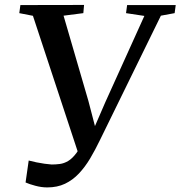

<svg xmlns="http://www.w3.org/2000/svg" viewBox="-20 -764 748 796"><path d="M176 13Q152 13 126.8 6.2Q101.5 -0.5 86 -7.5L99 -98.5Q114 -94.5 131 -91Q148 -87.5 164.5 -85.2Q181 -83 194 -82Q211 -82 228.2 -84.2Q245.5 -86.5 262.5 -96.5Q279.5 -106.5 296.8 -129.5Q314 -152.5 330.5 -195L310.5 -110.5L116.5 -698.5L60 -709.5L64.5 -743L328.5 -743.5L325.5 -709.5L243.5 -699L346.5 -345.5L385 -198L353 -193.5L416.5 -340L578.5 -698L502.5 -709.5L507 -743H708.5L704 -709.5L647 -699L394.5 -183.5Q375 -143 353.8 -107.2Q332.5 -71.5 307 -44.5Q281.5 -17.5 249.5 -2.2Q217.5 13 176 13Z"/></svg>

Font: Merriweather 72pt Medium
Style: Italic
Weight: 500
Italic angle: -7.8°
Version: Version 2.101